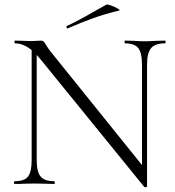

<svg xmlns="http://www.w3.org/2000/svg" viewBox="-20 -802 765 837"><path d="M118 -602 140 -600V-104Q140 -53 157 -32.5Q174 -12 216 -12Q219 -12 219 -6Q219 0 216 0Q192 0 179 -1L131 -2L82 -1Q69 0 43 0Q41 0 41 -6Q41 -12 43 -12Q86 -12 102 -32Q118 -52 118 -104ZM609 13 157 -543Q125 -582 98.5 -597.5Q72 -613 46 -613Q43 -613 43 -619Q43 -625 46 -625L82 -624Q93 -623 113 -623Q130 -623 141 -624Q152 -625 158 -625Q165 -625 169.5 -621.5Q174 -618 180 -607Q191 -589 204 -573L613 -65L621 11Q621 13 616 14Q611 15 609 13ZM621 11 599 -20V-520Q599 -571 583 -592Q567 -613 525 -613Q523 -613 523 -619Q523 -625 525 -625L563 -624Q593 -622 611 -622Q628 -622 660 -624L699 -625Q702 -625 702 -619Q702 -613 699 -613Q656 -613 638.5 -592Q621 -571 621 -520ZM275 -678Q271 -678 270 -682.5Q269 -687 272 -689Q318 -710 394 -754L444 -782Q448 -784 464.5 -778Q481 -772 493.5 -764.5Q506 -757 499 -756Q437 -741 385.5 -722.5Q334 -704 277 -679Z"/></svg>

Font: Cormorant Unicase Light
Style: Regular
Weight: 300
Designer: Christian Thalmann (Catharsis Fonts)
Foundry: Catharsis Fonts
Version: Version 4.000